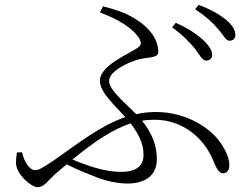

<svg xmlns="http://www.w3.org/2000/svg" viewBox="-20 -765 1040 792"><path d="M783 -566C804 -538 814 -515 830 -515C844 -515 855 -523 855 -538C855 -559 842 -577 817 -601C793 -623 757 -648 705 -671L690 -652C733 -622 761 -591 783 -566ZM878 -647C901 -622 911 -597 926 -597C939 -597 951 -604 951 -621C951 -641 938 -662 912 -684C887 -704 851 -726 799 -745L785 -727C830 -697 856 -673 878 -647ZM71 -137 50 -136C47 -121 46 -109 46 -93C46 -47 108 7 135 7C163 7 175 -18 212 -51L255 -87C305 -62 350 -45 388 -30C431 -15 471 -8 507 -8C575 -8 627 -39 627 -107C627 -162 610 -212 566 -267C583 -270 600 -271 618 -271C735 -271 822 -194 859 -104C870 -76 883 -50 899 -50C917 -50 926 -64 926 -83C926 -109 916 -137 891 -174C849 -237 749 -303 623 -303C595 -303 568 -300 542 -294C500 -337 430 -393 430 -431C430 -473 515 -511 556 -521C594 -530 633 -525 633 -551C633 -605 592 -655 538 -687C498 -713 454 -726 405 -739L392 -714C469 -685 531 -647 555 -605C565 -586 563 -578 545 -566C505 -540 392 -493 392 -432C392 -384 454 -330 497 -282C395 -247 304 -175 200 -102C152 -70 139 -63 124 -63C103 -63 79 -97 71 -137ZM519 -256C560 -202 572 -163 572 -126C572 -82 544 -56 479 -56C412 -56 341 -81 279 -107C368 -180 443 -231 519 -256Z"/></svg>

Font: Noto Serif SC Light
Style: Regular
Weight: 300
Designer: Ryoko NISHIZUKA 西塚涼子 (kana & ideographs); Frank Grießhammer (Latin, Greek & Cyrillic); Wenlong ZHANG 张文龙 (bopomofo); San
Foundry: Adobe
Version: Version 2.001;hotconv 1.1.0;makeotfexe 2.6.0